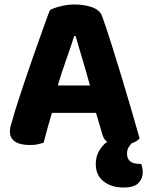

<svg xmlns="http://www.w3.org/2000/svg" viewBox="-20 -635 660 854"><path d="M407 -133H211Q200 -97 190.5 -62Q181 -27 174 0Q161 4 147 7Q133 10 113 10Q69 10 46.5 -5.5Q24 -21 24 -50Q24 -64 28 -77Q32 -90 37 -107Q44 -134 57 -174Q70 -214 85.5 -260.5Q101 -307 118 -356Q135 -405 151 -449.5Q167 -494 180 -531Q193 -568 202 -590Q217 -599 248.5 -607Q280 -615 311 -615Q356 -615 390.5 -602.5Q425 -590 435 -561Q454 -508 476 -438Q498 -368 520.5 -294Q543 -220 564 -148Q585 -76 601 -19Q587 -4 566 2Q557 11 551 22Q545 33 545 48Q545 94 601 94H608Q611 102 613 111.5Q615 121 615 132Q615 158 596.5 178.5Q578 199 529 199Q475 199 440.5 171.5Q406 144 406 95Q406 59 422.5 33Q439 7 457 -4Q446 -12 440.5 -23.5Q435 -35 431 -52ZM310 -475Q296 -430 275.5 -372.5Q255 -315 237 -255H380Q363 -318 345.5 -375.5Q328 -433 316 -475Z"/></svg>

Font: Baloo Bhai 2
Style: Bold
Weight: 700
Designer: Supriya Tembe, Noopur Datye and Ek Type
Foundry: Ek Type
Version: Version 1.640;PS 1.000;hotconv 16.6.51;makeotf.lib2.5.65220;